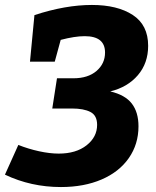

<svg xmlns="http://www.w3.org/2000/svg" viewBox="-28 -741 628 775"><path d="M531 -231Q531 -159 492 -103Q453 -47 382 -16.5Q311 14 218 14Q97 14 -8 -36L46 -156Q86 -140 129.5 -130.5Q173 -121 209 -121Q279 -121 321.5 -154.5Q364 -188 364 -237Q364 -275 337 -289Q310 -303 263 -303H183L202 -425H268Q327 -425 361.5 -454.5Q396 -484 396 -529Q396 -595 314 -595Q274 -595 217 -580L193 -492H93L111 -680Q236 -721 343 -721Q446 -721 508 -680.5Q570 -640 570 -556Q570 -486 528.5 -437.5Q487 -389 417 -372Q477 -358 504 -323Q531 -288 531 -231Z"/></svg>

Font: Bitter Pro ExtraBold
Style: Italic
Weight: 800
Italic angle: -9°
Designer: Sol Matas, and Bitter project Authors
Foundry: Sol Matas
Version: Version 1.010